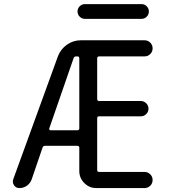

<svg xmlns="http://www.w3.org/2000/svg" viewBox="-20 -955 850 954"><path d="M224.6 -316.4Q223.6 -313.5 225.6 -310.5Q227.5 -307.6 231.4 -307.6H364.3Q374 -307.6 374 -317.4V-665Q374 -674.8 364.3 -674.8H358.4Q348.6 -674.8 345.7 -666ZM402.3 -861.3Q386.7 -861.3 376 -872.1Q365.2 -882.8 365.2 -897.9Q365.2 -913.1 376 -923.8Q386.7 -934.6 402.3 -934.6H683.6Q698.2 -934.6 709 -923.8Q719.7 -913.1 719.7 -897.9Q719.7 -882.8 709 -872.1Q698.2 -861.3 683.6 -861.3ZM267.6 -674.8Q281.2 -710.9 312.5 -732.9Q343.8 -754.9 381.8 -754.9H698.2Q714.8 -754.9 726.6 -743.2Q738.3 -731.4 738.3 -714.8Q738.3 -698.2 726.6 -686.5Q714.8 -674.8 698.2 -674.8H472.7Q462.9 -674.8 462.9 -665V-462.9Q462.9 -453.1 472.7 -453.1H679.7Q695.3 -453.1 706.5 -441.9Q717.8 -430.7 717.8 -415Q717.8 -399.4 706.5 -388.2Q695.3 -377 679.7 -377H472.7Q462.9 -377 462.9 -367.2V-110.4Q462.9 -100.6 472.7 -100.6H698.2Q714.8 -100.6 726.6 -88.9Q738.3 -77.1 738.3 -60.5Q738.3 -43.9 726.6 -32.2Q714.8 -20.5 698.2 -20.5H459Q423.8 -20.5 398.9 -45.4Q374 -70.3 374 -105.5V-220.7Q374 -230.5 364.3 -230.5H204.1Q194.3 -230.5 191.4 -221.7L137.7 -64.5Q130.9 -44.9 114.3 -32.7Q97.7 -20.5 76.2 -20.5Q59.6 -20.5 49.8 -34.2Q43.9 -43 43.9 -52.7Q43.9 -58.6 45.9 -64.5Z"/></svg>

Font: Gen Jyuu GothicX Regular
Style: Regular
Weight: 400
Designer: [Source Han Sans]
Ryoko NISHIZUKA  (kana & ideographs); Paul D. Hunt (Latin, Greek & Cyrillic); Wenlong ZHANG  (bopomofo
Version: Version 1.002.20150607